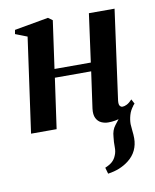

<svg xmlns="http://www.w3.org/2000/svg" viewBox="-86 -590 732 906"><g transform="rotate(-10 280.0 -137.0)"><path d="M358.5 249 350 219Q372 210 384.5 198.8Q397 187.5 403.5 171Q411.5 154 411 130.2Q410.5 106.5 413.5 83Q415.5 50 432.2 29.2Q449 8.5 461.5 -8.5L531.5 -46.5Q516 -27.5 509.8 -5.5Q503.5 16.5 503.5 37.5Q504 52 506.2 70Q508.5 88 508.5 105.5Q508.5 136.5 496 163Q483.5 189.5 457.5 209.5Q438 224.5 413.8 234.5Q389.5 244.5 358.5 249ZM464.5 -82.5Q462.5 -64 467.8 -57.2Q473 -50.5 480.5 -50.5Q489.5 -50.5 501.2 -56.2Q513 -62 527 -77L538.5 -55Q527.5 -41.5 509 -26.2Q490.5 -11 463.5 0Q436.5 11 401 11Q384 11 368.2 3.8Q352.5 -3.5 344 -20.5Q335.5 -37.5 339 -66L363.5 -240.5H189.5L155.5 0H33L96.5 -454L40 -476L43.5 -495.5L206.5 -524.5L227 -509.5L195 -281.5H369L400.5 -512.5H523.5Z"/></g></svg>

Font: Merriweather 120pt SemiBold
Style: Italic
Weight: 600
Italic angle: -7.8°
Version: Version 2.101